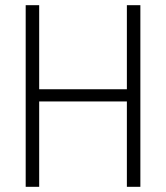

<svg xmlns="http://www.w3.org/2000/svg" viewBox="-20 -720 640 740"><path d="M79 0V-700H131V-376H469V-700H521V0H469V-329H131V0Z"/></svg>

Font: Red Hat Mono VF Light
Style: Regular
Weight: 300
Monospace: yes
Designer: Pentagram, MCKL
Foundry: Pentagram, MCKL
Version: Version 1.023